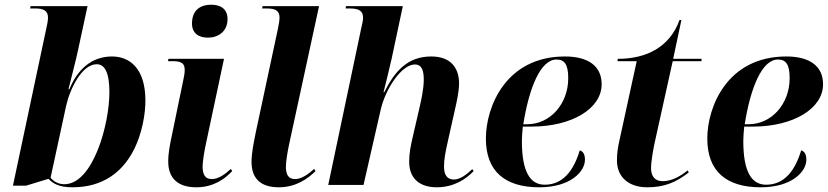

<svg xmlns="http://www.w3.org/2000/svg" viewBox="-20 -786 3518 816"><path d="M288 10C553 10 598 -260 598 -358C598 -498 529 -546 456 -546C367 -546 308 -488 275 -407H271C287 -471 303 -532 311 -570L352 -760H110L108 -750H131C164 -750 184 -741 184 -711C184 -697 180 -679 174 -652L35 3H91L186 -26C204 -7 229 10 288 10ZM253 -3C228 -3 206 -16 195 -31L261 -336C277 -408 328 -513 391 -513C424 -513 445 -480 445 -394C445 -259 376 -3 253 -3Z M864 -626C906 -626 947 -651 947 -705C947 -751 914 -766 877 -766C834 -766 796 -745 796 -686C796 -644 825 -626 864 -626ZM814 10C887 10 935 -25 967 -59L961 -68C938 -47 910 -25 880 -25C853 -25 842 -42 841 -76C841 -99 848 -142 855 -174L932 -536H696L694 -526H712C750 -526 765 -518 765 -489C765 -475 762 -458 758 -441L713 -223C702 -171 695 -138 695 -99C695 -27 738 10 814 10Z M1165 10C1238 10 1289 -27 1321 -59L1315 -68C1292 -47 1262 -25 1235 -25C1206 -25 1196 -42 1195 -76C1195 -99 1202 -142 1209 -174L1336 -760H1096L1094 -750H1115C1153 -750 1168 -738 1168 -711C1168 -701 1165 -681 1161 -663L1068 -228C1057 -175 1049 -133 1049 -98C1049 -29 1086 10 1165 10Z M1836 10C1909 10 1961 -25 1993 -59L1987 -67C1961 -42 1934 -23 1909 -23C1881 -23 1867 -42 1867 -78C1867 -106 1873 -139 1881 -175L1913 -318C1921 -353 1931 -397 1931 -431C1931 -496 1897 -546 1813 -546C1714 -546 1659 -486 1613 -394H1610C1617 -421 1636 -499 1645 -539L1692 -760H1450L1449 -750H1467C1508 -750 1523 -738 1523 -710C1523 -701 1520 -684 1515 -665L1375 0H1525L1598 -320C1619 -410 1687 -512 1743 -512C1776 -512 1781 -480 1781 -446C1781 -408 1769 -355 1763 -329L1736 -212C1724 -161 1719 -134 1719 -98C1719 -31 1760 10 1836 10Z M2272 10C2405 10 2466 -57 2466 -107C2466 -132 2457 -143 2444 -147C2418 -61 2373 -1 2295 -1C2233 -1 2198 -56 2198 -187C2198 -200 2200 -233 2202 -248H2239C2410 -248 2537 -324 2537 -428C2537 -506 2479 -546 2381 -546C2129 -546 2045 -331 2045 -197C2045 -57 2127 10 2272 10ZM2221 -258H2204C2229 -415 2278 -533 2345 -533C2378 -533 2395 -514 2395 -454C2395 -343 2317 -258 2221 -258Z M2731 10C2804 10 2853 -11 2907 -53L2903 -62C2870 -36 2835 -16 2796 -16C2760 -16 2747 -41 2747 -71C2747 -101 2756 -149 2762 -178L2839 -526H2961L2962 -536H2841L2876 -701H2868C2827 -587 2729 -536 2606 -536L2604 -526H2686L2613 -191C2606 -161 2602 -135 2602 -103C2603 -31 2654 10 2731 10Z M3213 10C3346 10 3407 -57 3407 -107C3407 -132 3398 -143 3385 -147C3359 -61 3314 -1 3236 -1C3174 -1 3139 -56 3139 -187C3139 -200 3141 -233 3143 -248H3180C3351 -248 3478 -324 3478 -428C3478 -506 3420 -546 3322 -546C3070 -546 2986 -331 2986 -197C2986 -57 3068 10 3213 10ZM3162 -258H3145C3170 -415 3219 -533 3286 -533C3319 -533 3336 -514 3336 -454C3336 -343 3258 -258 3162 -258Z"/></svg>

Font: Noto Serif Display
Style: Bold Italic
Weight: 700
Italic angle: -12°
Designer: Monotype Design Team
Foundry: Monotype Imaging Inc.
Version: Version 2.009